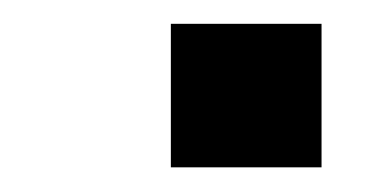

<svg xmlns="http://www.w3.org/2000/svg" viewBox="-20 -398 307 158"><path d="M120.6 -260.3V-378.4H244.6V-260.3Z"/></svg>

Font: Ride Light
Style: Bold
Weight: 600
Version: Version 3.000